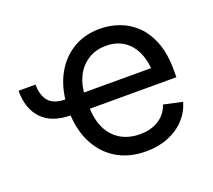

<svg xmlns="http://www.w3.org/2000/svg" viewBox="-100 -677 907 818"><g transform="rotate(-20 353.5 -267.5)"><path d="M187 -242.2Q98.6 -242.2 54 -288.3Q9.3 -334.5 9.3 -417H86.4Q86.4 -367.2 109.9 -340.6Q133.3 -314 187 -314ZM433.1 11.7Q355 11.7 298.3 -23.4Q241.7 -58.6 211.4 -121.1Q181.2 -183.6 181.2 -266.1Q181.2 -348.6 211.2 -412.1Q241.2 -475.6 296.1 -511.2Q351.1 -546.9 423.8 -546.9Q469.7 -546.9 512.2 -531.5Q554.7 -516.1 588.4 -483.2Q622.1 -450.2 641.6 -398.4Q661.1 -346.7 661.1 -274.9V-241.2H237.3V-314.5H613.8L574.2 -288.1Q574.2 -341.3 556.9 -382.3Q539.6 -423.3 506.1 -446.5Q472.7 -469.7 423.8 -469.7Q375.5 -469.7 340.6 -446.3Q305.7 -422.9 287.1 -384Q268.6 -345.2 268.6 -298.8V-252.9Q268.6 -193.8 288.8 -151.9Q309.1 -109.9 346.4 -87.9Q383.8 -65.9 433.6 -65.9Q466.8 -65.9 493.4 -75.7Q520 -85.4 539.1 -104.5Q558.1 -123.5 567.9 -151.4L652.3 -132.8Q640.1 -90.3 609.9 -57.6Q579.6 -24.9 534.4 -6.6Q489.3 11.7 433.1 11.7Z"/></g></svg>

Font: Inter 18pt
Style: Regular
Weight: 400
Designer: Rasmus Andersson
Foundry: rsms
Version: Version 4.001;git-66647c0bb